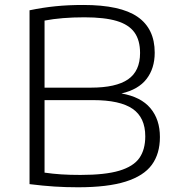

<svg xmlns="http://www.w3.org/2000/svg" viewBox="-20 -768 724 793"><path d="M640.5 -202Q640.5 -133 607 -87.2Q573.5 -41.5 499 -18Q424.5 5.5 302.5 5.5Q251.5 5.5 205 2.5Q158.5 -0.5 102 -7.5V-725.5Q157.5 -737 209.5 -742.2Q261.5 -747.5 324 -747.5Q477.5 -747.5 548.2 -698.5Q619 -649.5 619 -550.5Q619 -485.5 585.2 -441.8Q551.5 -398 481.5 -382Q562 -368 601.2 -321.2Q640.5 -274.5 640.5 -202ZM164 -683V-406H355.5Q459 -406 508.8 -440.2Q558.5 -474.5 558.5 -549Q558.5 -602 535.2 -634.2Q512 -666.5 461.8 -681.5Q411.5 -696.5 328.5 -696.5Q234.5 -696.5 164 -683ZM580 -205Q580 -282.5 527.8 -318.5Q475.5 -354.5 364.5 -354.5H164V-55Q198.5 -50 233 -47.8Q267.5 -45.5 312.5 -45.5Q414.5 -45.5 472.8 -63Q531 -80.5 555.5 -115.2Q580 -150 580 -205Z"/></svg>

Font: Encode Sans Expanded Light
Style: Regular
Weight: 300
Width: 7
Designer: Multiple Designers
Foundry: Impallari Type
Version: Version 2.000